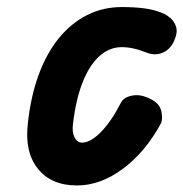

<svg xmlns="http://www.w3.org/2000/svg" viewBox="-20 -530 533 558"><path d="M204 9Q128.5 9 89.8 -40Q51 -89 61 -172Q69.5 -250.5 92.5 -313Q115.5 -375.5 151.2 -419.2Q187 -463 233.2 -486.2Q279.5 -509.5 334 -509.5Q372 -509.5 401 -505.5Q430 -501.5 453 -491.5Q462.5 -488 474.5 -478.2Q486.5 -468.5 491.8 -451.8Q497 -435 485.5 -410Q474 -385.5 452 -376.5Q430 -367.5 405 -377.5Q385 -385.5 367.5 -389.2Q350 -393 334 -393Q297.5 -393 268.2 -366.2Q239 -339.5 219.5 -289.2Q200 -239 192 -168.5Q189 -145.5 196.8 -130.5Q204.5 -115.5 218.5 -115.5Q243 -115.5 273.2 -146.2Q303.5 -177 331.5 -231.5Q339.5 -247.5 364.2 -252.2Q389 -257 417 -242.5Q445 -229 449.2 -205.2Q453.5 -181.5 447 -170Q401.5 -87 336.5 -39Q271.5 9 204 9Z"/></svg>

Font: Edu AU VIC WA NT Pre
Style: Bold
Weight: 700
Designer: Tina and Corey Anderson, Eben Sorkin, Mirko Velimirovic
Foundry: Google for Education
Version: Version 1.001